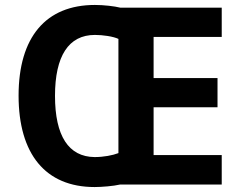

<svg xmlns="http://www.w3.org/2000/svg" viewBox="-20 -745 971 775"><path d="M362 10C390 10 439 6 464 0H875V-119H600V-312H858V-430H600V-596H875V-714H466C442 -720 399 -725 363 -725C165 -725 55 -595 55 -359C55 -124 163 10 362 10ZM362 -111C257 -112 202 -196 202 -358C202 -519 257 -604 363 -604C395 -604 437 -598 458 -588V-127C435 -118 398 -111 362 -111Z"/></svg>

Font: Kathrein 75 Bold
Style: Regular
Weight: 700
Designer: Lazydogs Typefoundry, based on Open Sans by Ascender Corporation
Foundry: Lazydogs Typefoundry
Version: Version 1.003;PS 001.003;hotconv 1.0.88;makeotf.lib2.5.64775